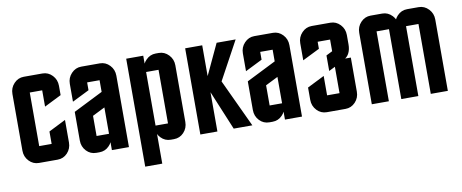

<svg xmlns="http://www.w3.org/2000/svg" viewBox="-62 -816 2928 1218"><g transform="rotate(-10 1402.0 -207.5)"><path d="M230 -185.1 339.8 -240.2V-95.2Q339.8 -55.2 313.5 -27.3Q287.6 0 250 0H129.9Q92.8 0 66.4 -27.8Q40 -55.7 40 -95.2V-460Q40 -499.5 66.4 -527.3Q92.8 -555.2 129.9 -555.2H250Q287.1 -555.2 313.5 -527.3Q339.8 -499.5 339.8 -460V-399.9L230 -345.2V-450.2H149.9V-105H230Z M499.5 0Q461.9 0 436 -27.3Q409.7 -55.2 409.7 -95.2V-279.8L599.6 -375V-450.2H519.5V-399.9L409.7 -345.2V-460Q409.7 -499 436 -526.9Q462.9 -555.2 499.5 -555.2H619.6Q656.7 -555.2 683.1 -527.3Q709.5 -499.5 709.5 -460V0H599.6V-50.8Q593.8 -38.1 583 -27.3Q557.1 0 519.5 0ZM519.5 -234.9V-105H599.6V-274.9Z M899.4 -105H979.5V-450.2H899.4ZM899.4 -504.4Q905.3 -516.6 916 -527.3Q942.4 -555.2 979.5 -555.2H999.5Q1036.1 -555.2 1063 -526.9Q1089.4 -499 1089.4 -460V-95.2Q1089.4 -55.2 1063 -27.3Q1037.1 0 999.5 0H979.5Q941.9 0 916 -27.3Q905.3 -38.1 899.4 -50.8V140.1H789.6V-555.2H899.4Z M1169.4 0V-555.2H1279.3V-356.9L1372.1 -555.2H1494.6L1360.4 -308.1L1504.4 0H1384.3L1279.3 -252.9V0Z M1614.3 0Q1576.7 0 1550.8 -27.3Q1524.4 -55.2 1524.4 -95.2V-279.8L1714.4 -375V-450.2H1634.3V-399.9L1524.4 -345.2V-460Q1524.4 -499 1550.8 -526.9Q1577.6 -555.2 1614.3 -555.2H1734.4Q1771.5 -555.2 1797.9 -527.3Q1824.2 -499.5 1824.2 -460V0H1714.4V-50.8Q1708.5 -38.1 1697.8 -27.3Q1671.9 0 1634.3 0ZM1634.3 -234.9V-105H1714.4V-274.9Z M2194.3 -95.2Q2194.3 -55.7 2168 -27.8Q2141.6 0 2104.5 0H1984.4Q1946.8 0 1920.9 -27.3Q1894 -55.7 1894 -95.2V-174.8L2004.4 -230V-105H2084.5V-274.9L2044.4 -254.9V-355L2084.5 -375V-450.2H2004.4V-404.8L1894 -350.1V-460Q1894 -499 1920.9 -527.3Q1947.3 -555.2 1984.4 -555.2H2104.5Q2141.6 -555.2 2168 -527.3Q2194.3 -499.5 2194.3 -460V-399.9Q2194.3 -367.2 2182.6 -343.8Q2174.3 -326.7 2157.7 -314.9H2194.3Z M2518.6 -503.9Q2525.4 -517.1 2535.2 -527.3Q2561.5 -555.2 2599.1 -555.2H2673.8Q2710.4 -555.2 2737.3 -526.9Q2763.7 -499 2763.7 -460V0H2653.8V-450.2H2573.7V0H2463.9V-450.2H2383.8V0H2273.9V-460Q2273.9 -499.5 2300.3 -527.3Q2326.7 -555.2 2363.8 -555.2H2439Q2475.6 -555.2 2502.4 -526.9Q2511.7 -517.1 2518.6 -503.9Z"/></g></svg>

Font: Horta
Style: Regular
Weight: 600
Width: 3
Version: Version 0.11